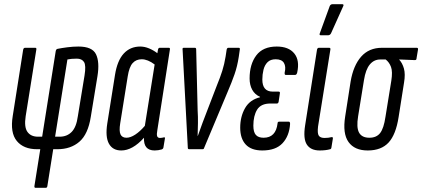

<svg xmlns="http://www.w3.org/2000/svg" viewBox="-20 -715 2023 920"><path d="M150 185Q144 185 145 176L173 0H158Q93 0 60.5 -39.5Q28 -79 41 -159L91 -477Q93 -486 100 -486H149Q156 -486 154 -477L103 -158Q95 -106 111.5 -83Q128 -60 162 -60H182L247 -470Q249 -480 256 -481Q276 -485 303 -488.5Q330 -492 356 -492Q422 -492 440 -455Q458 -418 447 -350L415 -155Q402 -72 360.5 -36Q319 0 255 0H235L207 176Q206 185 199 185ZM244 -60H266Q301 -60 323.5 -83Q346 -106 353 -158L385 -353Q393 -402 382.5 -418Q372 -434 348 -434Q334 -434 323 -433Q312 -432 303 -430Z M561 6Q520 6 502 -26.5Q484 -59 494 -123L531 -356Q542 -425 573 -458.5Q604 -492 652 -492Q673 -492 694.5 -483Q716 -474 734 -460L737 -477Q739 -486 745 -486H789Q796 -486 794 -477L734 -92Q730 -71 733 -62.5Q736 -54 747 -54Q752 -54 757 -55Q762 -56 766 -57Q772 -58 770 -50L763 -8Q762 -2 755 1Q738 6 721 6Q667 6 670 -55Q615 6 561 6ZM556 -124Q550 -87 557.5 -71Q565 -55 586 -55Q605 -55 628 -70Q651 -85 674 -112L721 -406Q688 -431 659 -431Q632 -431 615.5 -412.5Q599 -394 592 -349Z M887 0Q880 0 880 -6L855 -476Q853 -486 860 -486H914Q920 -486 920 -478L927 -186Q929 -156 928.5 -125.5Q928 -95 927 -64H928Q939 -96 950.5 -126.5Q962 -157 974 -188L1019 -305Q1035 -344 1045 -375.5Q1055 -407 1061 -444L1066 -477Q1068 -486 1074 -486H1124Q1131 -486 1129 -477L1124 -442Q1117 -397 1104 -359.5Q1091 -322 1070 -273L958 -6Q957 0 950 0Z M1237 6Q1184 6 1157.5 -22.5Q1131 -51 1131 -103Q1131 -156 1154 -196.5Q1177 -237 1226 -249V-251Q1201 -262 1188.5 -285Q1176 -308 1176 -339Q1176 -407 1208 -449.5Q1240 -492 1306 -492Q1363 -492 1390 -459Q1417 -426 1404 -367Q1401 -356 1394 -356H1349Q1343 -356 1344 -367Q1351 -396 1340.5 -413.5Q1330 -431 1301 -431Q1276 -431 1262 -417Q1248 -403 1242.5 -380.5Q1237 -358 1237 -334Q1237 -276 1287 -276H1315Q1323 -276 1321 -267L1315 -227Q1313 -219 1307 -219H1276Q1230 -219 1212 -189.5Q1194 -160 1194 -113Q1194 -82 1206 -68.5Q1218 -55 1243 -55Q1302 -55 1310 -124Q1310 -132 1318 -132H1364Q1370 -132 1370 -121Q1366 -63 1333.5 -28.5Q1301 6 1237 6Z M1512 6Q1469 6 1450.5 -22Q1432 -50 1442 -114L1499 -477Q1501 -486 1508 -486H1557Q1565 -486 1563 -477L1504 -109Q1500 -76 1507.5 -65Q1515 -54 1535 -54Q1554 -54 1569 -58Q1576 -59 1575 -51L1568 -8Q1567 -1 1562 0Q1541 6 1512 6ZM1517 -546Q1508 -546 1513 -557L1560 -686Q1564 -695 1574 -695H1619Q1630 -695 1624 -684L1566 -555Q1561 -546 1552 -546Z M1742 6Q1679 6 1650 -34.5Q1621 -75 1634 -157L1660 -324Q1673 -401 1710.5 -443.5Q1748 -486 1810 -486H1977Q1984 -486 1983 -478L1976 -436Q1976 -427 1968 -427L1893 -430V-429Q1908 -413 1915.5 -386.5Q1923 -360 1916 -319L1890 -154Q1877 -70 1842 -32Q1807 6 1742 6ZM1750 -55Q1784 -55 1801.5 -77.5Q1819 -100 1827 -155L1855 -328Q1862 -372 1853.5 -394.5Q1845 -417 1828 -430H1802Q1772 -430 1752 -406Q1732 -382 1724 -331L1696 -158Q1687 -104 1700.5 -79.5Q1714 -55 1750 -55Z"/></svg>

Font: Sofia Sans Extra Condensed
Style: Italic
Weight: 400
Italic angle: -9°
Designer: Botio Nikoltchev, Ani Petrova
Foundry: lettersoup
Version: Version 4.101; ttfautohint (v1.8.4.7-5d5b)